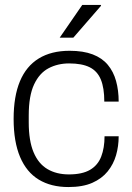

<svg xmlns="http://www.w3.org/2000/svg" viewBox="-20 -743 533 775"><path d="M256 12Q186 12 136.5 -18Q87 -48 61 -109.5Q35 -171 35 -263Q35 -354 60.5 -415Q86 -476 136.5 -507Q187 -538 261 -538Q316 -538 354 -523.5Q392 -509 415 -481.5Q438 -454 448.5 -416Q459 -378 459 -333H401Q401 -388 387 -422Q373 -456 342 -471.5Q311 -487 259 -487Q213 -487 176 -467.5Q139 -448 117.5 -402Q96 -356 96 -277V-249Q96 -175 115.5 -128.5Q135 -82 171.5 -60.5Q208 -39 258 -39Q312 -39 343.5 -57.5Q375 -76 388.5 -111Q402 -146 402 -193H459Q459 -153 448.5 -116.5Q438 -80 414.5 -51Q391 -22 352.5 -5Q314 12 256 12ZM221 -591 312 -723H387L388 -720L276 -591Z"/></svg>

Font: Archivo SemiBold ExtraLight
Style: Regular
Weight: 250
Version: Version 2.001